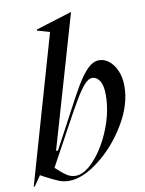

<svg xmlns="http://www.w3.org/2000/svg" viewBox="-99 -826 680 899"><g transform="rotate(-10 241.0 -376.5)"><path d="M189 -690 130 -707V-712L301 -765H302L120 -137H129L179 -230L211 -290Q257 -378 283.5 -422.5Q310 -467 336.5 -493.5Q363 -520 392 -520Q416 -520 438 -503Q460 -486 474 -454Q488 -422 488 -380Q488 -293 433.5 -201.5Q379 -110 300.5 -49Q222 12 157 12Q131 12 108.5 3Q86 -6 46 -27L26 -38L-7 10H-12ZM191 -6Q234 -6 282 -59.5Q330 -113 362.5 -194.5Q395 -276 395 -355Q395 -401 380.5 -422.5Q366 -444 346 -444Q328 -444 308.5 -422.5Q289 -401 263 -357.5Q237 -314 189 -225L99 -60Q129 -32 148.5 -19Q168 -6 191 -6Z"/></g></svg>

Font: Nyght Serif Italic
Style: Regular
Weight: 400
Italic angle: -16°
Designer: Maksym Kobuzan
Version: Version 0.410